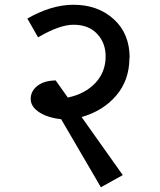

<svg xmlns="http://www.w3.org/2000/svg" viewBox="-20 -691 671 807"><path d="M525 -447 524 -448Q524 -355 469 -290Q414 -225 323 -199L496 45L404 96L237 -190Q180 -196 144.5 -219.5Q109 -243 109 -275Q109 -308 137 -330Q165 -352 214 -353L265 -281Q337 -296 380.5 -342Q424 -388 424 -454Q424 -511 388 -549Q352 -587 289 -587Q230 -587 140 -534L95 -613Q196 -671 289 -671Q391 -671 458 -610.5Q525 -550 525 -447Z"/></svg>

Font: Martel Sans DemiBold
Style: Regular
Weight: 600
Designer: Dan Reynolds and Mathieu Réguer
Foundry: Dan Reynolds and Mathieu Réguer
Version: Version 1.001;PS 001.001;hotconv 1.0.70;makeotf.lib2.5.58329